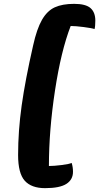

<svg xmlns="http://www.w3.org/2000/svg" viewBox="-20 -820 515 997"><path d="M74 -15Q74 -140 92.5 -272Q111 -404 152 -584Q171 -670 198 -717Q225 -764 264.5 -782Q304 -800 365 -800Q425 -800 450 -778Q475 -756 475 -713Q475 -684 471 -669Q458 -674 415 -679.5Q372 -685 347 -685Q297 -556 265.5 -349.5Q234 -143 234 42Q260 42 300 37Q340 32 352 26Q359 47 359 72Q359 113 324.5 135Q290 157 214 157Q143 157 108.5 118.5Q74 80 74 -15Z"/></svg>

Font: Lemonada SemiBold
Style: Regular
Weight: 600
Designer: Mohamed Gaber (Arabic) Eduardo Tunni (Latin)
Foundry: Kief Type Foundry
Version: Version 3.006